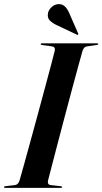

<svg xmlns="http://www.w3.org/2000/svg" viewBox="-32 -910 496 930"><path d="M200.5 -35Q198.5 -27 201.5 -20.8Q204.5 -14.5 214 -13.5L262 -8Q269 -7 269 -4Q269 0 263 0H-7Q-12.5 0 -12.5 -3.5Q-12.5 -7.5 -6.5 -8L40.5 -13.5Q56.5 -15.5 63 -37Q69.5 -59 83 -107.8Q96.5 -156.5 114 -220.2Q131.5 -284 150.2 -353Q169 -422 186 -485.5Q203 -549 215.8 -596.8Q228.5 -644.5 233.5 -665.5Q236.5 -683.5 218.5 -685.5L171.5 -692Q165 -692.5 165 -696.5Q165 -700 171 -700H439Q444 -700 444 -697Q444 -693.5 437.5 -692.5L387.5 -685Q374.5 -683 367.5 -663Q361.5 -642.5 348.5 -594.5Q335.5 -546.5 318.2 -482.8Q301 -419 282.8 -350Q264.5 -281 247.8 -217Q231 -153 218.5 -104.5Q206 -56 200.5 -35ZM302.5 -848.5 346.5 -748Q348.5 -744.5 346.5 -742.5Q344.5 -739.5 340.5 -742L242.5 -788.5Q223.5 -797 209.5 -810.5Q195.5 -824 201 -848.5Q204 -862.5 218.5 -876Q233 -889.5 252 -890Q283.5 -891.5 302.5 -848.5Z"/></svg>

Font: Fraunces 144pt S000 SemiBold
Style: Italic
Weight: 600
Italic angle: -16°
Version: Version 1.000; ttfautohint (v1.8.3)